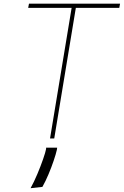

<svg xmlns="http://www.w3.org/2000/svg" viewBox="-20 -747 668 1036"><path d="M132.1 -704.5 136.4 -727.3H627.8L623.6 -704.5H389.2L272.7 0H250L366.5 -704.5ZM288.4 49.7 286.9 61.1Q281.6 84.9 269.5 120.4Q257.5 155.9 241.7 193.5Q225.9 231.2 208.8 261.4L144.9 268.5Q163.7 234.7 181.6 191.9Q199.6 149.1 212.5 111.7Q225.5 74.2 228.7 56.8V49.7Z"/></svg>

Font: Inter UI Thin
Style: Italic
Weight: 100
Italic angle: -9.39999°
Designer: Rasmus Andersson
Foundry: rsms
Version: 3.2;8d6f07862